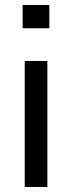

<svg xmlns="http://www.w3.org/2000/svg" viewBox="-20 -742 286 762"><path d="M168 0H78.1V-500H168ZM175.8 -629.9H69.8V-722.2H175.8Z"/></svg>

Font: Perun
Style: Regular
Weight: 400
Version: Version 1.0000